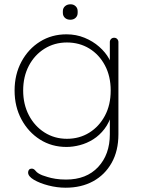

<svg xmlns="http://www.w3.org/2000/svg" viewBox="-20 -675 655 895"><path d="M290 -515Q335 -515 374 -499Q413 -483 442.5 -457Q472 -431 488.5 -401Q505 -371 505 -342L492 -379V-479Q492 -487 497.5 -493Q503 -499 512 -499Q521 -499 526.5 -493Q532 -487 532 -479V-49Q532 28 500.5 84Q469 140 414 170Q359 200 286 200Q246 200 205.5 189.5Q165 179 138 163Q111 147 111 129Q111 121 115.5 116Q120 111 128 111Q138 111 146.5 122Q155 133 177 142Q186 145 201.5 150Q217 155 239 158.5Q261 162 288 162Q383 162 437.5 103.5Q492 45 492 -49V-148L502 -147Q490 -104 467 -74Q444 -44 414.5 -25.5Q385 -7 352.5 1.5Q320 10 290 10Q221 10 166.5 -24.5Q112 -59 80 -118.5Q48 -178 48 -253Q48 -328 80 -387.5Q112 -447 166.5 -481Q221 -515 290 -515ZM292 -477Q234 -477 187.5 -448Q141 -419 114.5 -368.5Q88 -318 88 -253Q88 -189 114.5 -138Q141 -87 187.5 -57.5Q234 -28 292 -28Q350 -28 396 -56.5Q442 -85 469 -135.5Q496 -186 496 -253Q496 -320 469 -370.5Q442 -421 396 -449Q350 -477 292 -477ZM308 -583Q292 -583 282.5 -592Q273 -601 273 -615V-623Q273 -637 283 -646Q293 -655 309 -655Q323 -655 332.5 -646Q342 -637 342 -623V-615Q342 -601 332.5 -592Q323 -583 308 -583Z"/></svg>

Font: Quicksand Variable Light
Style: Regular
Weight: 300
Designer: Andrew Paglinawan
Foundry: Andrew Paglinawan
Version: Version 3.004